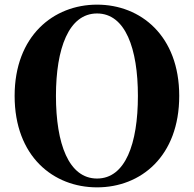

<svg xmlns="http://www.w3.org/2000/svg" viewBox="-20 -787 835 827"><path d="M398 20C587 20 752 -114 752 -374C752 -633 586 -767 398 -767C210 -767 43 -632 43 -374C43 -113 210 20 398 20ZM398 -18C276 -18 221 -168 221 -374C221 -578 276 -729 398 -729C520 -729 574 -578 574 -374C574 -168 520 -18 398 -18Z"/></svg>

Font: Noto Serif SC Black
Style: Regular
Weight: 900
Designer: Ryoko NISHIZUKA 西塚涼子 (kana & ideographs); Frank Grießhammer (Latin, Greek & Cyrillic); Wenlong ZHANG 张文龙 (bopomofo); San
Foundry: Adobe
Version: Version 2.001;hotconv 1.1.0;makeotfexe 2.6.0